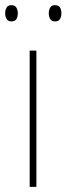

<svg xmlns="http://www.w3.org/2000/svg" viewBox="-32 -724 258 744"><path d="M109 0H83V-528H109ZM-12 -673Q-12 -685 -6.5 -694.5Q-1 -704 12 -704Q26 -704 31.5 -694.5Q37 -685 37 -673Q37 -659 31.5 -650Q26 -641 12 -641Q-1 -641 -6.5 -650.5Q-12 -660 -12 -673ZM157 -673Q157 -685 162.5 -694.5Q168 -704 181 -704Q195 -704 200.5 -695Q206 -686 206 -673Q206 -660 200.5 -650.5Q195 -641 181 -641Q168 -641 162.5 -650.5Q157 -660 157 -673Z"/></svg>

Font: Noto Sans SemiCondensed Thin
Style: Regular
Weight: 100
Width: 4
Designer: Monotype Design Team
Foundry: Monotype Imaging Inc.
Version: Version 2.013; ttfautohint (v1.8.4.7-5d5b)